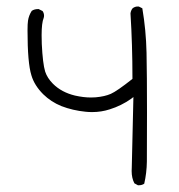

<svg xmlns="http://www.w3.org/2000/svg" viewBox="-20 -524 540 579"><path d="M373.5 -483.4Q379.4 -389.6 379.4 -288.1V-286.1Q332.5 -249 314.2 -241Q295.9 -232.9 268.1 -230.5Q261.2 -230 253.9 -230Q231.9 -230 206.1 -235.8Q165.5 -245.6 139.6 -271.5Q122.6 -288.6 116.2 -308.1Q108.9 -332 106 -391.6Q105.5 -405.8 105.5 -418Q105.5 -455.1 111.8 -470.2Q112.8 -473.1 112.8 -476.6Q112.8 -484.4 108.4 -490.7L96.7 -496.6Q95.7 -496.6 94.2 -496.6Q83.5 -496.6 75.7 -491.2Q66.9 -477.5 64.5 -461.9Q63 -452.6 63 -432.1Q63 -334 74.7 -296.9Q83.5 -266.6 110.4 -239.7Q133.8 -216.8 165 -204.1Q199.2 -190.9 238.3 -187Q248 -186 257.8 -186Q285.6 -186 311 -194.3Q345.7 -205.1 375.5 -226.1L382.3 -231.4L377.4 -20Q377 -14.2 377 -8.3Q377 13.2 385.3 28.8L396 34.7Q397 34.7 397.9 34.7Q408.7 34.7 415 29.8Q422.4 -2.4 422.9 -36.6Q423.3 -72.3 423.3 -184.6Q423.3 -296.9 421.9 -365Q420.4 -433.1 409.2 -499L398.4 -504.4Q397.5 -504.4 394.5 -504.4Q391.6 -504.4 387.7 -503.2Q383.8 -502 379.9 -499Q374.5 -492.2 373.5 -483.4Z"/></svg>

Font: Bakudai
Style: Light
Weight: 300
Version: Version 1.48